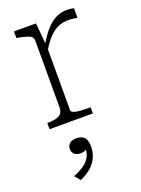

<svg xmlns="http://www.w3.org/2000/svg" viewBox="-159 -619 730 991"><g transform="rotate(-20 206.5 -123.0)"><path d="M377 -543V-491Q368 -493 359.5 -494Q351 -495 342.5 -495.5Q334 -496 327 -496Q301 -496 279.5 -488Q258 -480 239.5 -465Q221 -450 204 -428Q187 -406 171 -378L170 -414Q196 -459 221.5 -488.5Q247 -518 276 -533Q305 -548 338 -548Q350 -548 361.5 -546.5Q373 -545 377 -543ZM45 0V-34H48Q87 -34 109.5 -45Q132 -56 132 -90V-454Q132 -469 123.5 -476.5Q115 -484 98 -489Q81 -494 55 -499L45 -501V-537H166L177 -415L178 -416V-56Q178 -47 191 -42Q204 -37 224 -35.5Q244 -34 264 -34H283V0ZM107 302 81 271Q117 257 139.5 241Q162 225 173.5 204.5Q185 184 185 159L195 153Q189 162 178.5 167Q168 172 153 172Q132 172 120 161Q108 150 108 132Q108 114 121 102.5Q134 91 158 91Q187 91 201.5 107Q216 123 216 155Q216 189 203.5 216.5Q191 244 167 265Q143 286 107 302Z"/></g></svg>

Font: Roboto Serif Thin
Style: Regular
Weight: 250
Designer: Greg Gazdowicz
Foundry: Commercial Type
Version: Version 1.004